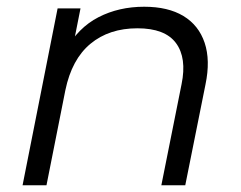

<svg xmlns="http://www.w3.org/2000/svg" viewBox="-20 -550 716 570"><path d="M408 -530Q479 -530 524.5 -502.5Q570 -475 587.5 -423Q605 -371 590 -299L530 0H459L519 -300Q535 -378 502.5 -422Q470 -466 388 -466Q304 -466 248.5 -420Q193 -374 174 -282L118 0H47L151 -525H219L189 -374L174 -400Q212 -468 272.5 -499Q333 -530 408 -530Z"/></svg>

Font: MOST Montserrat
Style: Italic
Weight: 400
Italic angle: -11.3°
Designer: Julieta Ulanovsky
Foundry: Julieta Ulanovsky
Version: Version 8.000;March 11, 2024;FontCreator 15.0.0.2926 64-bit